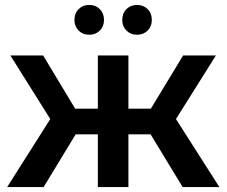

<svg xmlns="http://www.w3.org/2000/svg" viewBox="-20 -759 919 779"><path d="M591 -214H501V0H377V-214H287L157 0H9L184 -276L22 -534H155L285 -318H377V-534H501V-318H592L723 -534H856L694 -276L870 0H721ZM282 -678Q282 -705 299 -722Q316 -739 342 -739Q368 -739 385 -722Q402 -705 402 -678Q402 -652 385 -635Q368 -618 342 -618Q316 -618 299 -635Q282 -652 282 -678ZM476 -678Q476 -705 493 -722Q510 -739 536 -739Q562 -739 579 -722Q596 -705 596 -678Q596 -652 579 -635Q562 -618 536 -618Q510 -618 493 -635Q476 -652 476 -678Z"/></svg>

Font: CMG Sans SemiBold
Style: Regular
Weight: 600
Designer: Julieta Ulanovsky
Foundry: Julieta Ulanovsky
Version: Version 7.200